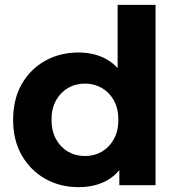

<svg xmlns="http://www.w3.org/2000/svg" viewBox="-20 -762 732 790"><path d="M303 8Q227 8 166 -26.5Q105 -61 69.5 -123Q34 -185 34 -269Q34 -354 69.5 -416Q105 -478 166 -512Q227 -546 303 -546Q371 -546 422 -516Q473 -486 501 -425Q529 -364 529 -269Q529 -175 502 -113.5Q475 -52 424.5 -22Q374 8 303 8ZM330 -120Q368 -120 399 -138Q430 -156 448.5 -189.5Q467 -223 467 -269Q467 -316 448.5 -349Q430 -382 399 -400Q368 -418 330 -418Q291 -418 260 -400Q229 -382 210.5 -349Q192 -316 192 -269Q192 -223 210.5 -189.5Q229 -156 260 -138Q291 -120 330 -120ZM471 0V-110L474 -270L464 -429V-742H620V0Z"/></svg>

Font: Montserrat Thin
Style: Bold
Weight: 700
Version: Version 9.000